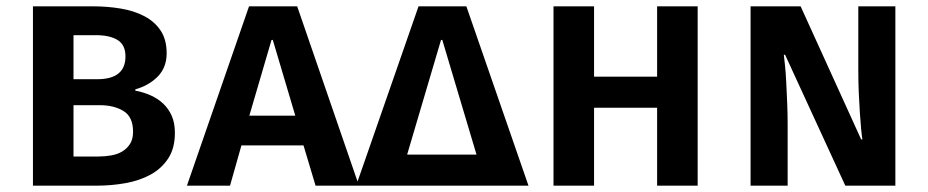

<svg xmlns="http://www.w3.org/2000/svg" viewBox="-20 -586 2930 606"><path d="M400 -170Q400 -217 370 -235.5Q340 -254 295 -254H212V-92H290Q311 -92 331 -95.5Q351 -99 366 -108Q381 -117 390.5 -132Q400 -147 400 -170ZM376 -408Q376 -444 351.5 -459.5Q327 -475 282 -475H212V-336H287Q376 -336 376 -408ZM532 -167Q532 -118 511 -86Q490 -54 455.5 -35Q421 -16 376.5 -8Q332 0 285 0H84V-566H274Q319 -566 361 -559Q403 -552 435.5 -535Q468 -518 487 -489.5Q506 -461 506 -418Q506 -373 478 -344.5Q450 -316 407 -304V-300Q433 -295 455.5 -285Q478 -275 495 -259Q512 -243 522 -220.5Q532 -198 532 -167Z M938 -127H742L706 0H570L766 -566H918L1113 0H976ZM767 -221H912L841 -460H837Z M1104 0 1301 -566H1452L1648 0ZM1265 -98H1484L1376 -460H1372Z M2054 0V-246H1855V0H1727V-566H1855V-344H2054V-566H2182V0Z M2648 0 2458 -413H2454Q2455 -404 2457.5 -381Q2460 -358 2461.5 -327.5Q2463 -297 2464.5 -263Q2466 -229 2466 -197V0H2349V-566H2507L2698 -146H2702Q2700 -157 2698 -178.5Q2696 -200 2694 -229Q2692 -258 2690.5 -293Q2689 -328 2689 -367V-566H2806V0Z"/></svg>

Font: Qnwhxotralxmqkhsjrfbfhwcoqn
Style: Regular
Weight: 500
Designer: Carrois Corporate & Edenspiekermann
Foundry: Carrois Corporate GbR & Edenspiekermann AG
Version: Version 2.001